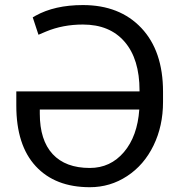

<svg xmlns="http://www.w3.org/2000/svg" viewBox="-20 -741 731 770"><path d="M340.3 9.8Q201.2 9.8 123.3 -74.5Q45.4 -158.7 45.4 -317.4V-374.5H539.6V-377.9Q539.6 -503.9 480 -573.2Q420.4 -642.6 312.5 -642.6Q231.9 -642.6 164.1 -614.3L134.3 -601.6L111.3 -671.4L122.1 -677.7Q199.2 -720.7 312.5 -720.7Q460 -720.7 546.9 -628.7Q633.8 -536.6 633.8 -373V-332Q633.8 -235.8 595.7 -157.5Q557.6 -79.1 489.7 -34.7Q421.9 9.8 340.3 9.8ZM340.3 -67.4Q422.9 -67.4 477.1 -131.1Q531.2 -194.8 538.6 -301.8H139.6V-285.2Q139.6 -178.7 191.2 -123Q242.7 -67.4 340.3 -67.4Z"/></svg>

Font: Roboto-ThirdPerson-AD3FC
Style: ThirdPerson-AD3FC
Weight: 400
Designer: Google
Version: Version 2.137; 2017